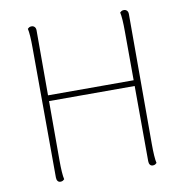

<svg xmlns="http://www.w3.org/2000/svg" viewBox="-79 -770 820 854"><g transform="rotate(-10 331.0 -343.5)"><path d="M138 -87Q138 -57 139.5 -34.5Q141 -12 144 0Q141 3 137 5.5Q133 8 126 8Q118 8 113.5 2Q109 -4 109 -14L107 -600Q107 -630 105.5 -652.5Q104 -675 101 -687Q104 -690 108 -692.5Q112 -695 119 -695Q127 -695 132.5 -689.5Q138 -684 138 -673ZM555 -87Q555 -57 556.5 -34.5Q558 -12 561 0Q558 3 554 5.5Q550 8 543 8Q535 8 530.5 2Q526 -4 526 -14L524 -600Q524 -630 522.5 -652.5Q521 -675 518 -687Q521 -690 525 -692.5Q529 -695 536 -695Q544 -695 549.5 -689.5Q555 -684 555 -673ZM130 -380H541V-354H130Z"/></g></svg>

Font: Arima Thin Thin
Style: Regular
Weight: 250
Version: Version 1.100